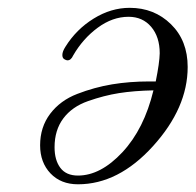

<svg xmlns="http://www.w3.org/2000/svg" viewBox="-20 -462 502 493"><path d="M83 -88.9Q83 -135.7 108.9 -169.9Q134.8 -204.1 178.5 -220.9Q222.2 -237.8 267.6 -245.4Q313 -252.9 363.8 -252.9H379.9Q389.6 -300.8 390.1 -325.2Q390.1 -367.2 368.2 -393.1Q346.2 -418.9 310.1 -418.9Q269 -418.9 231 -390.9Q192.9 -362.8 168 -319.8Q162.1 -306.6 152.8 -307.1Q149.9 -307.1 145 -310.1Q140.1 -313 140.1 -320.8Q140.1 -329.6 147.9 -341.8Q175.8 -386.7 220.5 -414.3Q265.1 -441.9 313 -441.9Q376 -441.9 418.9 -399.9Q461.9 -357.9 461.9 -290Q461.9 -185.1 373 -86.9Q284.2 11.2 180.2 11.2Q136.2 11.2 109.6 -16.8Q83 -44.9 83 -88.9ZM120.1 -84Q120.1 -50.8 135 -31Q149.9 -11.2 180.2 -11.2Q238.3 -11.2 294.2 -71Q350.1 -130.9 374 -230Q324.2 -229 285.6 -222.9Q247.1 -216.8 206.1 -202.4Q165 -188 142.6 -158Q120.1 -127.9 120.1 -84Z"/></svg>

Font: CMU Classical Serif
Style: Italic
Weight: 500
Italic angle: -14.04°
Version: Version 0.7.0